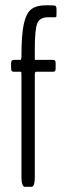

<svg xmlns="http://www.w3.org/2000/svg" viewBox="-20 -723 252 743"><path d="M75.7 0Q70.3 0 66.7 -9.8Q63 -19.5 63 -35.2V-433.1Q63 -440.9 62.5 -443.1Q62 -445.3 59.1 -445.3H34.7Q28.3 -445.3 25.6 -448Q22.9 -450.7 22.9 -459V-477.1Q22.9 -485.4 25.9 -488.3Q28.8 -491.2 34.7 -491.2H59.1Q63 -491.2 63 -505.9Q63 -587.9 72 -629.6Q81.1 -671.4 100.8 -687Q120.6 -702.6 159.2 -702.6Q185.1 -702.6 189 -701.7Q192.4 -701.2 193.6 -700.9Q194.8 -700.7 196.8 -697.5Q198.7 -694.3 198.7 -688V-673.8Q198.7 -661.1 198 -658.7Q197.3 -656.2 192.4 -656.2H166.5Q133.8 -656.2 124.3 -632.8Q114.7 -609.4 114.7 -533.7V-494.1Q114.7 -491.2 116.2 -491.2H184.6Q190.4 -491.2 192.9 -488.8Q195.3 -486.3 195.3 -478.5V-459Q195.3 -450.7 192.9 -448Q190.4 -445.3 184.6 -445.3H119.1Q114.7 -445.3 114.7 -433.1V-35.2Q114.7 -19.5 111.3 -9.8Q107.9 0 102.5 0Z"/></svg>

Font: BenchNine Light
Style: Regular
Weight: 300
Version: Version 1 ; ttfautohint (v0.92.18-e454-dirty) -l 8 -r 50 -G 